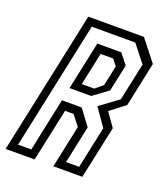

<svg xmlns="http://www.w3.org/2000/svg" viewBox="-150 -790 762 881"><g transform="rotate(20 231.0 -350.0)"><path d="M-19.5 0 129.5 -700H401L482 -597L436 -380L363 -324L410 -257.5L355 0H213.5L257.5 -207.5L218.5 -257.5H177L122 0ZM27.5 -38H92L147 -298H243.5L300.5 -221.5L261.5 -38H325.5L369 -242.5L309 -328L399.5 -395L438.5 -578.5L372.5 -662H160ZM160.5 -362.5 210.5 -598H327.5L367.5 -547.5L339.5 -416.5L266.5 -362.5ZM207 -399H268L305 -430L326 -528L302 -558.5H241Z"/></g></svg>

Font: Tourney Condensed Regular
Style: Italic
Weight: 400
Width: 3
Italic angle: -12°
Designer: Tyler Finck
Foundry: Etcetera Type Co
Version: Version 1.010; ttfautohint (v1.8.3)